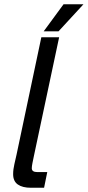

<svg xmlns="http://www.w3.org/2000/svg" viewBox="-20 -886 414 906"><path d="M126 0Q86 0 64 -15.5Q42 -31 42 -64Q42 -87 48 -112Q54 -137 58 -156L175 -710H259L140 -150Q136 -131 133 -116Q130 -101 130 -92Q130 -83 136.5 -78.5Q143 -74 156 -74H203L188 0ZM186 -738 280 -866H374L256 -738Z"/></svg>

Font: Geist
Style: Italic
Weight: 400
Italic angle: -12°
Designer: Basement.studio, Andrés Briganti, Mateo Zaragoza
Foundry: Basement.studio, Vercel, Andrés Briganti, Guido Ferreyra, Mateo Zaragoza
Version: Version 1.500